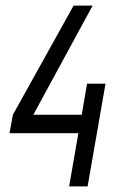

<svg xmlns="http://www.w3.org/2000/svg" viewBox="-20 -666 438 686"><path d="M227 0 260 -190H14L26 -256L243 -646H311L99 -256H272L291 -367H357L293 0Z"/></svg>

Font: Marvel
Style: Bold Italic
Weight: 700
Italic angle: -12°
Designer: Carolina Trebol
Foundry: Carolina Trebol
Version: Version 1.001